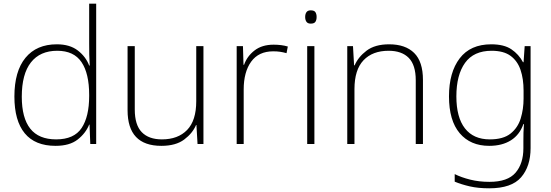

<svg xmlns="http://www.w3.org/2000/svg" viewBox="-20 -873 2984 1040"><path d="M281 -83Q170 -83 114 -151Q58 -219 58 -350Q58 -487 118 -560Q178 -633 288 -633Q358 -633 401.5 -599.5Q445 -566 463 -518H466Q464 -547 463.5 -577.5Q463 -608 463 -637V-853H501V-93H469L465 -198H463Q444 -151 400.5 -117Q357 -83 281 -83ZM284 -118Q381 -118 422 -179.5Q463 -241 463 -353V-359Q463 -475 421.5 -536.5Q380 -598 290 -598Q197 -598 147.5 -535Q98 -472 98 -349Q98 -234 144 -176Q190 -118 284 -118Z M1082 -623V-93H1050L1044 -196H1042Q1023 -151 977.5 -117Q932 -83 854 -83Q671 -83 671 -276V-623H710V-280Q710 -196 748 -157Q786 -118 857 -118Q944 -118 993.5 -169Q1043 -220 1043 -325V-623Z M1462 -631Q1484 -631 1503 -628.5Q1522 -626 1539 -621L1532 -585Q1514 -590 1497.5 -592.5Q1481 -595 1460 -595Q1381 -595 1340.5 -539Q1300 -483 1300 -388V-93H1262V-623H1296L1299 -522H1302Q1318 -568 1358.5 -599.5Q1399 -631 1462 -631Z M1663 -817Q1682 -817 1688.5 -807Q1695 -797 1695 -781Q1695 -765 1688.5 -755Q1682 -745 1663 -745Q1647 -745 1640 -755Q1633 -765 1633 -781Q1633 -797 1640 -807Q1647 -817 1663 -817ZM1683 -623V-93H1644V-623Z M2088 -633Q2176 -633 2223.5 -586Q2271 -539 2271 -440V-93H2232V-438Q2232 -521 2194 -559.5Q2156 -598 2085 -598Q1998 -598 1949 -546.5Q1900 -495 1900 -390V-93H1861V-623H1892L1898 -519H1901Q1920 -564 1965.5 -598.5Q2011 -633 2088 -633Z M2641 -633Q2710 -633 2750 -606Q2790 -579 2813 -536H2816L2822 -623H2854V-71Q2854 28 2802.5 87.5Q2751 147 2630 147Q2570 147 2524.5 136.5Q2479 126 2443 111V70Q2479 88 2527 100Q2575 112 2631 112Q2730 112 2772.5 62.5Q2815 13 2815 -70V-108Q2815 -133 2815.5 -154.5Q2816 -176 2818 -201H2815Q2795 -143 2747.5 -113Q2700 -83 2630 -83Q2528 -83 2470 -151.5Q2412 -220 2412 -351Q2412 -481 2470 -557Q2528 -633 2641 -633ZM2643 -598Q2546 -598 2499 -532.5Q2452 -467 2452 -351Q2452 -237 2498.5 -177.5Q2545 -118 2633 -118Q2706 -118 2745.5 -149.5Q2785 -181 2800.5 -231.5Q2816 -282 2816 -339V-382Q2816 -446 2799.5 -494.5Q2783 -543 2745.5 -570.5Q2708 -598 2643 -598Z"/></svg>

Font: Noto Sans Telugu UI ExtraLight
Style: Regular
Weight: 200
Designer: Jelle Bosma - Monotype Design Team
Foundry: Monotype Imaging Inc.
Version: Version 2.005; ttfautohint (v1.8.4.7-5d5b)